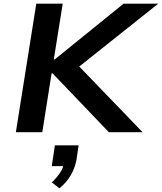

<svg xmlns="http://www.w3.org/2000/svg" viewBox="-20 -725 888 1053"><path d="M67 0 179 -705H324L275 -399H280L658 -705H848L378 -331L383 -393L762 0H577L268 -323H263L212 0ZM306 308 264 275Q294 247 311 220Q328 193 331 168L351 186H264L281 72H411L399 154Q390 199 367.5 237Q345 275 306 308Z"/></svg>

Font: Nunito Sans 7pt SemiExpanded
Style: Bold Italic
Weight: 700
Width: 6
Italic angle: -9°
Designer: Vernon Adams
Foundry: Vernon Adams
Version: Version 3.101;gftools[0.9.27]